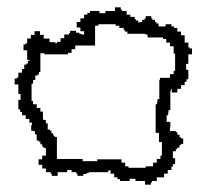

<svg xmlns="http://www.w3.org/2000/svg" viewBox="-20 -492 564 523"><path d="M20 -262H30V-236H36V-220H30V-194H35V-187H40V-178H50V-168H60V-158H67V-151H65V-136H70V-135H75V-126H80V-109H86V-106H90V-99H95V-94H96V-92H98V-90H100V-89H105V-68H95V-58H85V-43H95V-33H105V-23H118V-19H121V-13H137V-23H163V-29H175V-23H188V-19H191V-13H207V-18H216V-21H222V-23H275V-28H281V-19H291V-9H300V-4H307V1H333V-5H349V1H375V11H391V5H394V1H407V-9H427V-19H437V-29H447V-38H451V-45H457V-61H451V-80H459V-86H463V-90H469V-97H473V-100H479V-115H473V-118H469V-125H463V-132H459V-135H443V-145H444V-160H434V-178H438V-185H439V-192H444V-245H446V-250H448V-240H463V-250H473V-260H483V-269H488V-276H493V-302H487V-318H493V-344H503V-360H497V-363H493V-376H483V-396H473V-406H463V-416H454V-420H447V-426H431V-420H412V-428H406V-432H402V-438H395V-442H392V-448H377V-442H374V-438H367V-432H360V-430H357V-436H350V-440H347V-446H335V-452H325V-462H312V-466H309V-472H293V-462H267V-456H251V-462H225V-457H218V-452H209V-442H199V-432H189V-417H199V-407H209V-398H202V-400H196V-403H187V-408H171V-402H168V-398H155V-388H145V-378H135V-374H131V-377H115V-387H99V-397H89V-407H74V-397H64V-387H54V-374H50V-371H44V-355H54V-329H60V-326H56V-319H52V-316H46V-304H40V-294H30V-281H26V-278H20ZM245 -53H205V-59H135V-119H130V-120H128V-122H126V-124H125V-129H120V-136H116V-139H110V-156H105V-165H100V-166H97V-188H90V-198H80V-208H70V-217H66V-264H70V-274H76V-286H82V-289H86V-296H90V-347H101V-344H165V-348H175V-358H185V-368H239V-422H248V-426H295V-422H305V-416H317V-410H320V-406H327V-400H376V-398H382V-390H424V-386H433V-376H443V-366H453V-346H457V-299H453V-290H443V-280H416V-275H414V-222H409V-215H408V-208H404V-130H413V-105H421V-68H417V-59H407V-49H397V-39H377V-35H330V-39H321V-49H311V-58H245Z"/></svg>

Font: Camosport
Style: Oln
Weight: 400
Version: Version 001.000